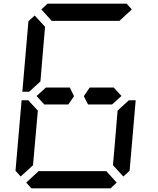

<svg xmlns="http://www.w3.org/2000/svg" viewBox="-20 -1020 856 1040"><path d="M220 -454 178 -500 229 -546H332H358L381 -499L350 -454H234ZM204 -969 237 -1000H666L694 -969L627 -907H625H490H397H262H260ZM92 -64 64 -95 97 -477H134L142 -467L185 -421L167 -218L160 -139L159 -125ZM612 -31 579 0H150L122 -31L189 -93H191H326H419H554H556ZM617 -421 678 -477H715L682 -95L648 -64L592 -125L593 -139L600 -218ZM199 -579 138 -523H101L134 -905L168 -936L224 -875L223 -861L216 -782ZM596 -546 638 -500 587 -454H574H497H457L434 -499L466 -546H492Z"/></svg>

Font: DSEG14 Classic Mini
Style: Italic
Weight: 400
Italic angle: -5°
Designer: Keshikan(Twitter:@keshinomi_88pro)
Version: Version 0.46